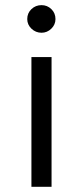

<svg xmlns="http://www.w3.org/2000/svg" viewBox="-20 -720 318 740"><path d="M140.1 -593.8Q117.7 -593.8 101.3 -609.4Q85 -625 85 -646.5Q85 -669.4 101.1 -684.8Q117.2 -700.2 140.1 -700.2Q162.1 -700.2 178 -684.8Q193.8 -669.4 193.8 -646.5Q193.8 -625 177.7 -609.4Q161.6 -593.8 140.1 -593.8ZM101.1 0V-500H178.7V0Z"/></svg>

Font: Now
Style: Regular
Weight: 400
Designer: Alfredo Marco Pradil
Foundry: Alfredo Marco Pradil
Version: Version 1.002;PS 001.002;hotconv 1.0.88;makeotf.lib2.5.64775